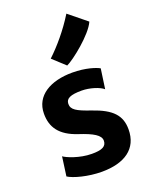

<svg xmlns="http://www.w3.org/2000/svg" viewBox="-162 -968 837 1063"><g transform="rotate(-20 256.0 -437.0)"><path d="M270.5 -610.8C309.6 -627.9 439.9 -730.5 468.8 -797.4L364.3 -882.3C314.5 -801.3 252.9 -729.5 197.8 -677.7ZM56.2 -35.2C86.4 -15.1 169.4 7.8 250.5 7.8C384.3 7.8 468.8 -48.3 468.8 -163.1C468.8 -244.6 425.8 -292 312.5 -330.6C231 -358.4 203.1 -374.5 203.6 -409.2C204.1 -440.4 231.9 -453.1 297.9 -453.1C344.7 -453.1 401.4 -435.1 422.9 -415.5L439.5 -532.7C419.4 -544.4 361.8 -564.5 282.7 -564.5C153.8 -564.5 58.6 -509.8 58.1 -404.3C57.6 -323.7 96.2 -266.6 198.2 -232.9C278.8 -206.5 318.8 -183.1 318.8 -150.9C318.8 -116.7 291 -104 231.4 -104.5C160.2 -104.5 87.9 -135.3 71.8 -148.4Z"/></g></svg>

Font: Merriweather Sans
Style: Bold
Weight: 700
Designer: Eben Sorkin ( eben@eyebytes.com )
Foundry: Eben Sorkin
Version: Version 1.003